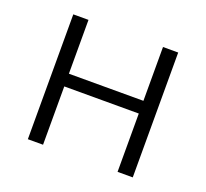

<svg xmlns="http://www.w3.org/2000/svg" viewBox="-94 -612 776 724"><g transform="rotate(20 294.5 -250.5)"><path d="M84 0V-501H145V-285H444V-501H505V0H444V-234H145V0Z"/></g></svg>

Font: Mulish Light
Style: Regular
Weight: 300
Designer: Vernon Adams
Foundry: Vernon Adams
Version: Version 3.603; ttfautohint (v1.8.3)